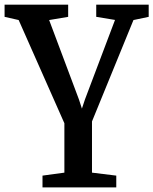

<svg xmlns="http://www.w3.org/2000/svg" viewBox="-23 -576 669 838"><path d="M162.5 242V190.5L258 177.5V-38L58.5 -488.5L-3 -502.5V-555.5H274.5V-502.5L191.5 -488.5L321.5 -142L334.5 -102L348 -142.5L479 -489L397 -502.5V-555.5H626V-502.5L559.5 -488.5L378.5 -46V177.5L484.5 190.5V242Z"/></svg>

Font: Merriweather SemiBold
Style: Regular
Weight: 600
Version: Version 2.100